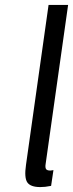

<svg xmlns="http://www.w3.org/2000/svg" viewBox="-20 -750 297 780"><path d="M177.3 -730 85.6 -80.1Q78 -28.1 90.9 -9.1Q103.9 10 143.6 10Q153.4 10 163.9 8.9Q174.4 7.7 187.6 5.1L197.1 -58.9Q185.9 -57.1 184.9 -57.1Q170.6 -57.1 166.9 -63.5Q163.1 -69.9 165.4 -83.9L256.7 -730Z"/></svg>

Font: Secuela ExtLt
Style: Italic
Weight: 200
Italic angle: -8°
Designer: Fernando Haro
Foundry: deFharo
Version: Version 1.704